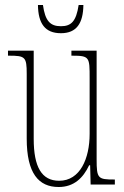

<svg xmlns="http://www.w3.org/2000/svg" viewBox="-20 -739 498 769"><path d="M224 -606C287 -606 313 -646 314 -719H295C285 -653 265 -634 224 -634C181 -634 161 -655 152 -719H132C133 -645 160 -606 224 -606ZM215 10C276 10 313 -26 337 -77H341L343 0H440V-20H438C372 -20 367 -24 367 -101V-536H266V-516H269C339 -516 339 -510 339 -426V-203C339 -104 301 -15 217 -15C147 -15 115 -70 115 -183V-536H12V-516H16C81 -516 87 -511 87 -443V-184C87 -44 135 10 215 10Z"/></svg>

Font: Noto Serif Sinhala ExtraCondensed Thin
Style: Regular
Weight: 100
Width: 2
Designer: Jelle Bosma - Monotype Design Team
Foundry: Monotype Imaging Inc.
Version: Version 2.007